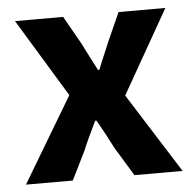

<svg xmlns="http://www.w3.org/2000/svg" viewBox="-42 -538 588 580"><g transform="rotate(-5 251.5 -247.5)"><path d="M14 0 168 -258 24 -495H170L218 -410Q228 -390 239 -368.5Q250 -347 261 -326H265Q273 -347 282.5 -368.5Q292 -390 300 -410L338 -495H480L336 -242L489 0H343L290 -87Q279 -109 267 -131Q255 -153 243 -174H239Q229 -153 218.5 -131Q208 -109 199 -87L156 0Z"/></g></svg>

Font: Assistant ExtraLight
Style: Bold
Weight: 700
Version: Version 3.000